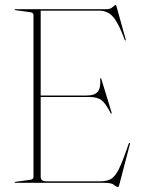

<svg xmlns="http://www.w3.org/2000/svg" viewBox="-20 -737 574 774"><path d="M39 -698Q39 -700 42 -700H411Q424.5 -700 434.2 -708.5Q444 -717 446 -717Q447 -717 447.8 -716.2Q448.5 -715.5 450 -710L487 -577Q488.5 -574 486 -574Q484 -574 483 -576Q457.5 -645 435.5 -669.5Q413.5 -694 381 -694H144V-352H330Q361 -352 373.8 -366.8Q386.5 -381.5 384 -419Q384 -422 385 -422Q387.5 -423 389 -417L430 -283Q431.5 -279 429 -279Q428 -279 426 -281Q406.5 -319.5 389.8 -332.8Q373 -346 340 -346H144V-24Q144 -6 168 -6H383.5Q411.5 -6 428.2 -16Q445 -26 460.5 -58.2Q476 -90.5 498.5 -157Q500.5 -161 502.5 -161Q505.5 -161 503.5 -155L460.5 9Q458 17 456.5 17Q450 17 440 8.5Q430 0 401.5 0H42Q39 0 39 -2Q39 -4 42 -4L101 -12Q115 -13.5 115 -24V-676Q115 -686.5 101 -688L42 -696Q39 -696 39 -698Z"/></svg>

Font: Fraunces 144pt Thin
Style: Regular
Weight: 100
Version: Version 1.000;[f99f86859]